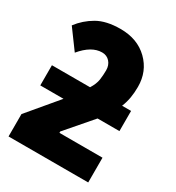

<svg xmlns="http://www.w3.org/2000/svg" viewBox="-182 -872 897 981"><g transform="rotate(30 266.5 -381.0)"><path d="M15 -653 98 -540Q157 -611 219 -611Q247 -611 264.5 -591.5Q282 -572 282 -542Q282 -513 278 -485.5Q274 -458 254 -426H29V-307H166L19 -132V0H489V-146H235V-154L367 -307H496V-426H443Q455 -456 460 -486Q465 -516 465 -550Q465 -641 403 -701.5Q341 -762 241 -762Q157 -762 104 -731.5Q51 -701 15 -653Z"/></g></svg>

Font: Noto Sans UI SemiCondensed Black
Style: Regular
Weight: 900
Width: 4
Designer: Monotype Design Team
Foundry: Monotype Imaging Inc.
Version: 1.001